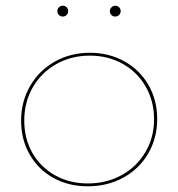

<svg xmlns="http://www.w3.org/2000/svg" viewBox="-20 -648 625 673"><path d="M181 -609Q181 -617 186.5 -622.5Q192 -628 200 -628Q208 -628 213.5 -622.5Q219 -617 219 -609Q219 -601 213.5 -595.5Q208 -590 200 -590Q192 -590 186.5 -595.5Q181 -601 181 -609ZM365 -609Q365 -617 371 -622.5Q377 -628 384 -628Q392 -628 397.5 -622.5Q403 -617 403 -609Q403 -601 397.5 -595.5Q392 -590 384 -590Q376 -590 370.5 -595.5Q365 -601 365 -609ZM54 -225Q54 -292 85.5 -346.5Q117 -401 172 -432Q227 -463 295 -463Q362 -463 416 -433Q470 -403 500.5 -350Q531 -297 531 -231Q531 -164 499.5 -110Q468 -56 412.5 -25.5Q357 5 288 5Q220 5 167 -24.5Q114 -54 84 -106.5Q54 -159 54 -225ZM520 -230Q520 -293 491 -344Q462 -395 410.5 -424Q359 -453 295 -453Q230 -453 177.5 -423.5Q125 -394 95 -342Q65 -290 65 -225Q65 -162 93.5 -112Q122 -62 173 -33.5Q224 -5 288 -5Q353 -5 406 -34Q459 -63 489.5 -114.5Q520 -166 520 -230Z"/></svg>

Font: Ysabeau SC Hairline
Style: Regular
Weight: 100
Designer: Christian Thalmann (Catharsis Fonts)
Version: Version 0.003